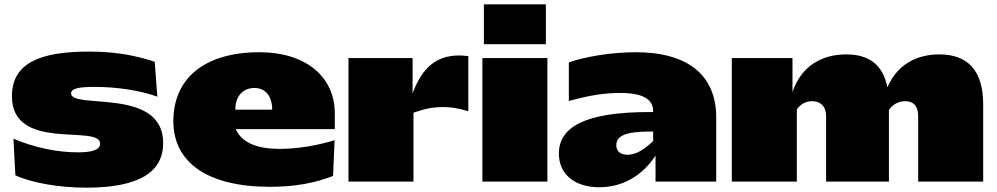

<svg xmlns="http://www.w3.org/2000/svg" viewBox="-20 -838 4599 886"><path d="M35 -394C35 -134 442 -267 442 -175C442 -143 395 -135 339 -135C244 -135 139 -157 42 -198L51 -29C127 6 253 28 378 28C622 28 733 -44 733 -178C733 -438 308 -331 308 -407C308 -429 341 -437 416 -437C523 -437 628 -420 706 -392L694 -553C626 -575 533 -600 391 -600C167 -600 35 -548 35 -394Z M780 -279C780 -86 941 24 1225 24C1343 24 1430 7 1517 -26L1524 -191C1443 -166 1350 -151 1274 -151C1163 -151 1096 -180 1068 -242H1525V-314C1525 -486 1389 -597 1177 -597C927 -597 780 -479 780 -279ZM1236 -332H1066C1066 -392 1099 -432 1154 -432C1207 -432 1236 -392 1236 -332Z M1588 0H1888V-318C1942 -337 1980 -344 2025 -344C2062 -344 2091 -339 2141 -325V-579C2126 -581 2112 -582 2098 -582C1999 -582 1929 -531 1884 -407V-570H1588Z M2206 -570V0H2506V-570ZM2213 -818V-634H2499V-818Z M2559 -129C2559 -34 2632 26 2745 26C2850 26 2942 -24 3005 -120V0H3285V-297C3285 -491 3154 -597 2914 -597C2801 -597 2677 -576 2605 -550V-372C2707 -400 2772 -409 2842 -409C2947 -409 2994 -380 2994 -325V-321H2977C2680 -321 2559 -252 2559 -129ZM2824 -168C2824 -212 2868 -231 2981 -231H2994V-187C2940 -135 2903 -124 2876 -124C2846 -124 2824 -137 2824 -168Z M3357 0H3657V-333C3675 -360 3702 -371 3728 -371C3764 -371 3792 -350 3792 -301V0H4082V-330C4099 -358 4129 -371 4158 -371C4194 -371 4217 -350 4217 -301V0H4517V-357C4517 -512 4446 -587 4315 -587C4212 -587 4121 -542 4075 -435C4055 -537 3992 -587 3885 -587C3775 -587 3679 -536 3637 -414V-570H3357Z"/></svg>

Font: Mattone Black
Style: Regular
Weight: 900
Width: 6
Designer: Nunzio Mazzaferro
Foundry: Collletttivo
Version: Version 2.000;Glyphs 3.2 (3217)